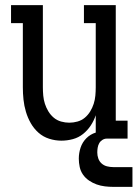

<svg xmlns="http://www.w3.org/2000/svg" viewBox="-20 -540 540 748"><path d="M219 8Q195 8 171.5 0.5Q148 -7 130 -23Q112 -39 100 -60Q88 -81 81 -104.5Q74 -128 71.5 -152Q69 -176 69 -200V-450H23V-520H147V-200Q147 -184 148.5 -167.5Q150 -151 155 -135.5Q160 -120 168.5 -106Q177 -92 189.5 -81.5Q202 -71 218 -66.5Q234 -62 250 -62Q266 -62 282 -66.5Q298 -71 310.5 -81.5Q323 -92 331.5 -106Q340 -120 345 -135.5Q350 -151 351.5 -167.5Q353 -184 353 -200V-450H307V-520H431V-70H477V0H353V-91Q346 -70 333.5 -51Q321 -32 303.5 -18Q286 -4 264 2Q242 8 219 8ZM421 188Q405 188 388.5 186Q372 184 356.5 178.5Q341 173 327 163.5Q313 154 303.5 140.5Q294 127 290.5 110.5Q287 94 287 78Q287 56 294 35Q301 14 316.5 -1.5Q332 -17 353 -23.5Q374 -30 396 -30V0Q387 0 379 5Q371 10 366.5 18Q362 26 360.5 35.5Q359 45 359 54Q359 66 363 77.5Q367 89 376 97Q385 105 397 108Q409 111 421 111H496V188Z"/></svg>

Font: Iosevka Slab
Style: Regular
Weight: 400
Monospace: yes
Designer: Belleve Invis
Foundry: Belleve Invis
Version: Version 11.2.4; ttfautohint (v1.8.3)